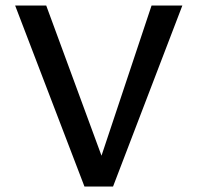

<svg xmlns="http://www.w3.org/2000/svg" viewBox="-20 -678 718 698"><path d="M531 -658H643L391 0H287L35 -658H148L349 -112Z"/></svg>

Font: EauTestText Semibold
Style: Regular
Weight: 600
Designer: Christian Thalmann (Catharsis Fonts)
Version: Version 0.001;PS 000.001;hotconv 1.0.88;makeotf.lib2.5.64775